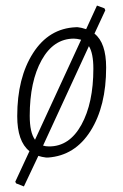

<svg xmlns="http://www.w3.org/2000/svg" viewBox="-20 -560 444 691"><path d="M253 -462H260Q272 -461 290 -455L329 -540L356 -530L359 -523L320 -439Q362 -406 362 -317Q362 -178 306 -89Q250 0 153 7H146Q130 5 118 1L66 111L38 100L35 94L86 -16Q42 -51 42 -142Q42 -280 99 -369Q156 -458 253 -462ZM246 -421Q173 -421 130 -344Q87 -267 87 -143Q87 -83 106 -57L272 -417Q256 -421 246 -421ZM316 -313Q316 -368 300 -394L135 -36Q144 -33 157 -33Q230 -33 273 -111Q316 -189 316 -313Z"/></svg>

Font: Alegreya Sans SC Light
Style: Italic
Weight: 300
Italic angle: -7°
Designer: Juan Pablo del Peral
Foundry: Huerta Tipografica
Version: Version 2.007